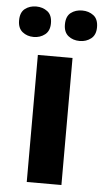

<svg xmlns="http://www.w3.org/2000/svg" viewBox="-69 -787 443 822"><g transform="rotate(5 152.5 -376.0)"><path d="M227 0H78V-546H227ZM-15 -686Q-15 -721 5 -736.5Q25 -752 53 -752Q81 -752 101.5 -736.5Q122 -721 122 -686Q122 -653 101.5 -637Q81 -621 53 -621Q25 -621 5 -637Q-15 -653 -15 -686ZM182 -686Q182 -721 202 -736.5Q222 -752 251 -752Q279 -752 299.5 -736.5Q320 -721 320 -686Q320 -653 299.5 -637Q279 -621 251 -621Q222 -621 202 -637Q182 -653 182 -686Z"/></g></svg>

Font: Noto Sans Hanifi Rohingya
Style: Bold
Weight: 700
Designer: Monotype Design Team and DaltonMaag
Foundry: Google LLC
Version: Version 2.102; ttfautohint (v1.8.4.7-5d5b)